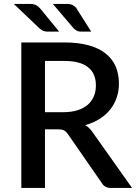

<svg xmlns="http://www.w3.org/2000/svg" viewBox="-20 -930 675 950"><path d="M294.5 -375Q334.5 -375 364.5 -384.8Q394.5 -394.5 414.5 -412Q434.5 -429.5 444.5 -453.8Q454.5 -478 454.5 -507.5Q454.5 -566.5 415.5 -597.5Q376.5 -628.5 297.5 -628.5H202.5V-375ZM633.5 0H529Q498 0 484 -24L316 -266.5Q307.5 -279 297.5 -284.5Q287.5 -290 267.5 -290H202.5V0H85.5V-720H297.5Q368.5 -720 419.8 -705.5Q471 -691 504 -664.2Q537 -637.5 552.8 -600Q568.5 -562.5 568.5 -516.5Q568.5 -479 557.2 -446.5Q546 -414 524.8 -387.5Q503.5 -361 472.5 -341.5Q441.5 -322 402 -311Q423.5 -298 439 -274.5ZM311.5 -910.5Q329.5 -910.5 341.2 -904Q353 -897.5 360 -886L431.5 -773.5H380.5Q368 -773.5 360.5 -777.8Q353 -782 344.5 -789.5L241.5 -910.5ZM129.5 -910.5Q147.5 -910.5 159.5 -904Q171.5 -897.5 180.5 -886L272.5 -773.5H215Q202.5 -773.5 193.5 -777.5Q184.5 -781.5 175.5 -789.5L48.5 -910.5Z"/></svg>

Font: Lato 2
Style: Regular
Weight: 600
Designer: Lukasz Dziedzic with Adam Twardoch and Botio Nikoltchev
Foundry: tyPoland Lukasz Dziedzic
Version: Version 2.015; 2015-08-06; http://www.latofonts.com/